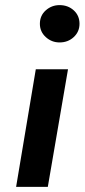

<svg xmlns="http://www.w3.org/2000/svg" viewBox="-20 -731 331 751"><path d="M136 -638Q136 -607 159 -586Q182 -565 213 -565Q246 -565 268.5 -586Q291 -607 291 -638Q291 -670 268.5 -690.5Q246 -711 213 -711Q182 -711 159 -690.5Q136 -670 136 -638ZM120 -460 43 0H167L246 -460Z"/></svg>

Font: Jost SemiBold
Style: Italic
Weight: 600
Italic angle: -5°
Version: Version 3.710